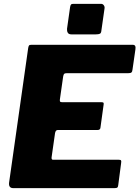

<svg xmlns="http://www.w3.org/2000/svg" viewBox="-20 -974 722 994"><path d="M126 -726Q128 -736 130.5 -739Q133 -742 142 -742H668Q685 -742 681 -718L666 -614Q665 -603 660.5 -599Q656 -595 643 -595H325Q316 -595 312.5 -592Q309 -589 307 -578L290 -459Q289 -450 291.5 -447.5Q294 -445 301 -445H504Q514 -445 516 -441.5Q518 -438 516 -429L500 -313Q499 -301 485 -301H279Q268 -301 265 -285L247 -159Q246 -147 254 -147H594Q604 -147 606.5 -143.5Q609 -140 607 -129L592 -15Q591 -6 587.5 -3Q584 0 572 0H49Q24 0 27 -28L126 -726ZM521 -929 505 -817Q504 -803 497.5 -799.5Q491 -796 475 -796H350Q336 -796 331 -804.5Q326 -813 327 -825L343 -938Q345 -948 348 -951Q351 -954 359 -954H504Q512 -954 517.5 -946.5Q523 -939 521 -929Z"/></svg>

Font: Libre Franklin ExtraBold
Style: Italic
Weight: 800
Italic angle: -8°
Designer: Pablo Impallari, Rodrigo Fuenzalida, Nhung Nguyen
Foundry: Impallari Type
Version: Version 3.000